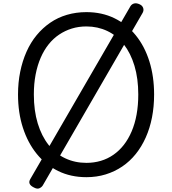

<svg xmlns="http://www.w3.org/2000/svg" viewBox="-20 -1033 1023 1140"><path d="M493 19Q400 19 325.5 -17.5Q251 -54 198 -119.5Q145 -185 116 -274.5Q87 -364 87 -472Q87 -543 100 -607Q113 -671 137.5 -726Q162 -781 197.5 -824Q233 -867 278 -898Q323 -929 377.5 -945Q432 -961 493 -961Q585 -961 659 -925Q733 -889 786 -823.5Q839 -758 867 -668.5Q895 -579 895 -472Q895 -400 882.5 -336Q870 -272 845.5 -217Q821 -162 786 -118.5Q751 -75 706 -44.5Q661 -14 607.5 2.5Q554 19 493 19ZM493 -66Q538 -66 578.5 -78Q619 -90 653.5 -114Q688 -138 715 -172.5Q742 -207 761.5 -252.5Q781 -298 791 -353Q801 -408 801 -472Q801 -567 778.5 -642Q756 -717 715 -769.5Q674 -822 617 -849Q560 -876 493 -876Q447 -876 406.5 -863.5Q366 -851 331 -827.5Q296 -804 268.5 -769.5Q241 -735 221.5 -690Q202 -645 191.5 -590.5Q181 -536 181 -472Q181 -376 204 -300.5Q227 -225 268.5 -172.5Q310 -120 367.5 -93Q425 -66 493 -66ZM234 68Q227 79 213.5 85Q200 91 179 79Q142 60 160 30L755 -997Q763 -1009 777 -1012.5Q791 -1016 810 -1007Q825 -1000 830 -986Q835 -972 827 -957Z"/></svg>

Font: Playwrite HU
Style: Regular
Weight: 400
Designer: Veronika Burian, José Scaglione
Foundry: TypeTogether
Version: Version 1.002